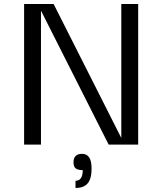

<svg xmlns="http://www.w3.org/2000/svg" viewBox="-20 -720 808 956"><path d="M584 -700H668V0H521L184 -667V0H100V-700H247L584 -33ZM346 88Q346 46 389 46Q436 46 436 119Q436 170 416.5 193Q397 216 356 216V180Q392 180 392 127Q367 127 356.5 118Q346 109 346 88Z"/></svg>

Font: Fivo Sans Modern
Style: Regular
Weight: 400
Designer: Alexander Slobzheninov
Foundry: Alexander Slobzheninov
Version: 1.0